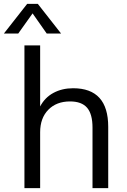

<svg xmlns="http://www.w3.org/2000/svg" viewBox="-48 -970 653 990"><path d="M510 -316V0H429V-312Q429 -382 401 -414.5Q373 -447 313 -447Q243 -447 201 -404Q159 -361 159 -288V0H78V-736H159V-421Q183 -467 227.5 -491Q272 -515 329 -515Q510 -515 510 -316ZM46 -797H-28L92 -950H147L267 -797H193L120 -901Z"/></svg>

Font: Muli
Style: Regular
Weight: 400
Designer: Vernon Adams
Foundry: Vernon Adams
Version: Version 2.000